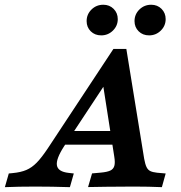

<svg xmlns="http://www.w3.org/2000/svg" viewBox="-90 -773 748 793"><path d="M193.8 -58.9 214.8 -56.5 198.7 0Q122.9 -2.4 55.9 -2.4Q-13.4 -2.4 -69.9 0L-53.7 -56.5L-37.6 -58.1Q-3.7 -61.3 18.8 -71Q41.4 -80.6 61.6 -101.2Q81.8 -121.8 107.6 -160.5L378.5 -571H431.8L505.5 -117.1Q509.6 -94.7 515.1 -83.2Q520.6 -71.6 530.5 -66.6Q540.4 -61.6 558.9 -59.6L594.3 -56.5L578.6 0Q523.8 -2.4 466 -2.4H463.5H459.5Q387 -2.4 348 -1.6Q310.8 -1.2 273.7 -0.4L290.2 -56.8L326.7 -60.1Q352.7 -62.5 365.5 -68.5Q378.3 -74.5 382.2 -87.8Q386.1 -101.1 382 -125.8L332.7 -441.4L387.4 -491.1L174.5 -168.5Q140.6 -116.1 145.1 -89.9Q149.5 -63.7 193.8 -58.9ZM193.5 -231.9H413.9L423.8 -175.4H159ZM267.8 -685.8Q267.8 -713.9 287.9 -733.7Q308 -753.4 336.6 -753.4Q362.3 -753.4 379.3 -736.4Q396.4 -719.3 396.4 -694.1Q396.4 -666.3 376.3 -646.6Q356.2 -626.9 328 -626.9Q301.9 -626.9 284.8 -643.7Q267.8 -660.6 267.8 -685.8ZM465.6 -685.8Q465.6 -713.9 485.7 -733.7Q505.9 -753.4 534.4 -753.4Q560.1 -753.4 577.2 -736.4Q594.2 -719.3 594.2 -694.1Q594.2 -666.3 574.1 -646.6Q554 -626.9 525.8 -626.9Q499.7 -626.9 482.7 -643.7Q465.6 -660.6 465.6 -685.8Z"/></svg>

Font: Playfair Micro SmCond SmLight
Style: Italic
Weight: 360
Width: 4
Italic angle: -15.6°
Designer: Claus Eggers Sørensen
Foundry: Claus Eggers Sørensen
Version: Version 2.203;Glyphs 3.3 (3326)